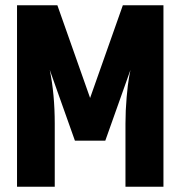

<svg xmlns="http://www.w3.org/2000/svg" viewBox="-20 -713 689 733"><path d="M449 -693H604V0H459V-241Q459 -291 463.5 -342Q468 -393 473 -420L478 -446L382 -176H266L170 -446Q189 -353 189 -241V0H45V-693H199L324 -339Z"/></svg>

Font: Khand Black
Style: Regular
Weight: 900
Designer: Sanchit Sawaria and Jyotish Sonowal (Devanagari), Satya Rajpurohit (Latin)
Foundry: Indian Type Foundry
Version: Version 2.000;PS 1.0;hotconv 1.0.79;makeotf.lib2.5.61930